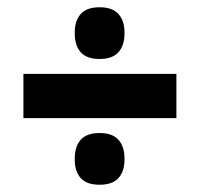

<svg xmlns="http://www.w3.org/2000/svg" viewBox="-20 -574 550 529"><path d="M44.5 -248.5V-370.5H466V-248.5ZM254.5 -65Q219 -65 202.5 -83.2Q186 -101.5 186 -134V-138Q186 -170.5 202.5 -189Q219 -207.5 254.5 -207.5Q289.5 -207.5 306.2 -189Q323 -170.5 323 -138V-134Q323 -101.5 306.2 -83.2Q289.5 -65 254.5 -65ZM254.5 -411.5Q219 -411.5 202.5 -430Q186 -448.5 186 -481V-485Q186 -517 202.5 -535.5Q219 -554 254.5 -554Q289.5 -554 306.2 -535.5Q323 -517 323 -485V-481Q323 -448.5 306.2 -430Q289.5 -411.5 254.5 -411.5Z"/></svg>

Font: Anek Latin
Style: Bold
Weight: 700
Designer: Yesha Goshar
Foundry: Ek Type
Version: Version 1.003